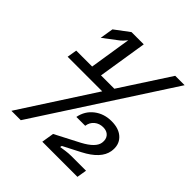

<svg xmlns="http://www.w3.org/2000/svg" viewBox="-199 -864 997 997"><g transform="rotate(45 300.0 -365.0)"><path d="M43 0 305 -405H51L60 -459H177L213 -688Q207 -680 196.5 -669Q186 -658 173 -649L103 -596L115 -670L195 -730H285L242 -459H340L516 -730H585L112 0ZM270 0 281 -68 416 -138Q487 -176 493 -216Q497 -244 482.5 -260.5Q468 -277 441 -277Q413 -277 393 -260.5Q373 -244 369 -216H304Q314 -268 354 -299Q394 -330 449 -330Q506 -330 536 -299.5Q566 -269 558 -219Q547 -154 452 -105L357 -56L355 -46Q367 -48 388 -51Q409 -54 429 -54H537L528 0Z"/></g></svg>

Font: JetBrains Mono NL Medium
Style: Italic
Weight: 500
Italic angle: -9°
Monospace: yes
Designer: Philipp Nurullin, Konstantin Bulenkov
Foundry: JetBrains
Version: Version 2.305; ttfautohint (v1.8.4.7-5d5b)